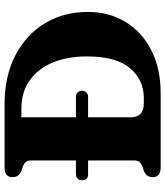

<svg xmlns="http://www.w3.org/2000/svg" viewBox="40 -780 740 861"><g transform="rotate(-90 410.5 -350.0)"><path d="M46 -36Q46 -63.5 73 -75L94 -82Q106.5 -87 113.8 -95.2Q121 -103.5 121 -119.5V-325.5H58Q32 -325.5 32 -353.5Q32 -365 39.8 -372.5Q47.5 -380 59 -380H121V-580.5Q121 -596.5 113.8 -604.8Q106.5 -613 94 -618L73 -625Q46 -636.5 46 -664Q46 -700 89.5 -700H374Q498 -700 591 -652.2Q684 -604.5 735.5 -520.2Q787 -436 787 -326.5Q787 -232.5 742.8 -158.8Q698.5 -85 616.2 -42.5Q534 0 421 0H89.5Q46 0 46 -36ZM401 -75.5Q483 -75.5 535.2 -138.2Q587.5 -201 587.5 -330Q587.5 -420 559.2 -486Q531 -552 478.8 -588.2Q426.5 -624.5 354.5 -624.5H314.5V-380H406Q418 -380 425.8 -372.5Q433.5 -365 433.5 -353.5Q433.5 -340.5 425.8 -333Q418 -325.5 406 -325.5H314.5V-136Q314.5 -75.5 377 -75.5Z"/></g></svg>

Font: Fraunces 9pt Soft
Style: Bold
Weight: 700
Version: Version 1.000;[b76b70a41]